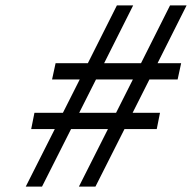

<svg xmlns="http://www.w3.org/2000/svg" viewBox="-20 -690 708 708"><path d="M185 -457 172 -397H274L212 -274H107L95 -214H182L75 -2H135L242 -214H378L271 -2H332L439 -214H558L570 -274H469L531 -397H635L648 -457H561L668 -670H607L500 -457H364L471 -670H411L304 -457ZM272 -274 334 -397H470L408 -274Z"/></svg>

Font: LT Wave Mono Light
Style: Italic
Weight: 300
Designer: Daniel Lyons
Version: Version 2.5 (Glyphs App)